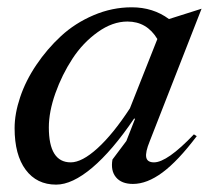

<svg xmlns="http://www.w3.org/2000/svg" viewBox="-20 -498 583 526"><path d="M326.2 -111.8 350.1 -172.9H347.2Q287.6 -85 232.7 -38.6Q177.7 7.8 133.8 7.8Q80.6 7.8 50.3 -33Q20 -73.7 20 -147Q20 -186.5 35.2 -231.7Q50.3 -276.9 79.6 -320.3Q108.9 -363.8 147.2 -399.2Q185.5 -434.6 236.3 -456.3Q287.1 -478 340.8 -478Q399.4 -478 442.9 -445.8L532.2 -474.1L390.1 -110.8Q377.9 -81.1 380.6 -67.1Q383.3 -53.2 401.9 -53.2Q438 -53.2 511.2 -129.9L519 -125Q467.3 -56.6 425 -25.4Q382.8 5.9 344.2 5.9Q313 5.9 297.9 -12.2Q282.7 -30.3 288.1 -61ZM113.8 -148.9Q113.8 -53.2 173.8 -53.2Q204.6 -53.2 247.1 -91.8Q289.6 -130.4 335.9 -201.2L411.1 -391.1Q382.3 -439 329.1 -439Q288.1 -439 247.6 -409.9Q207 -380.9 178.5 -337.2Q149.9 -293.5 131.8 -242.7Q113.8 -191.9 113.8 -148.9Z"/></svg>

Font: Redaction
Style: Italic
Weight: 400
Designer: Jeremy Mickel / Forest Young
Foundry: MCKL
Version: Version 2.001;hotconv 1.0.113;makeotfexe 2.5.65598 DEVELOPME